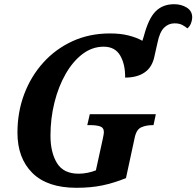

<svg xmlns="http://www.w3.org/2000/svg" viewBox="-20 -883 934 913"><path d="M343 10Q205 10 134 -60.5Q63 -131 63 -252Q63 -350 95 -435Q127 -520 185.5 -585Q244 -650 324.5 -687Q405 -724 503 -724Q554 -724 592.5 -714Q631 -704 657 -689L664 -711Q686 -795 720 -829Q754 -863 808 -863Q842 -863 868 -847Q894 -831 894 -800Q894 -788 888.5 -773Q883 -758 871 -748Q861 -757 846.5 -764.5Q832 -772 810 -772Q781 -772 760 -751Q739 -730 729 -680L715 -618Q705 -565 669 -539.5Q633 -514 575 -514Q576 -577 551.5 -619Q527 -661 473 -661Q419 -661 373 -626.5Q327 -592 292.5 -532Q258 -472 239 -396Q220 -320 220 -238Q220 -158 251 -107.5Q282 -57 354 -57Q375 -57 397 -61.5Q419 -66 436 -73L468 -219Q474 -247 474 -254Q474 -276 456 -282Q438 -288 408 -288H395L407 -340H721L710 -288H706Q675 -288 651.5 -277.5Q628 -267 620 -226L579 -36Q522 -13 467.5 -1.5Q413 10 343 10Z"/></svg>

Font: Noto Serif SemiCondensed
Style: Bold Italic
Weight: 700
Width: 4
Italic angle: -12°
Designer: Monotype Design Team
Foundry: Monotype Imaging Inc.
Version: Version 2.014